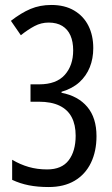

<svg xmlns="http://www.w3.org/2000/svg" viewBox="-20 -744 451 774"><path d="M176 10Q132 10 96.5 3Q61 -4 29 -19V-100Q61 -81 95.5 -71Q130 -61 170 -61Q229 -61 257 -98Q285 -135 285 -197Q285 -241 269 -271.5Q253 -302 220 -318Q187 -334 136 -334H103V-404H138Q207 -404 241 -442Q275 -480 275 -541Q275 -576 264 -601Q253 -626 231 -639.5Q209 -653 176 -653Q146 -653 119.5 -639Q93 -625 64 -602L24 -660Q65 -692 103 -708Q141 -724 187 -724Q241 -724 279 -701.5Q317 -679 336.5 -640Q356 -601 356 -550Q356 -508 342 -473Q328 -438 300 -412.5Q272 -387 228 -374V-370Q295 -357 332 -313Q369 -269 369 -195Q369 -134 346.5 -87.5Q324 -41 281 -15.5Q238 10 176 10Z"/></svg>

Font: Noto Sans Devanagari ExtraCondensed
Style: Regular
Weight: 400
Width: 2
Designer: Jelle Bosma - Monotype Design Team
Foundry: Monotype Imaging Inc.
Version: Version 2.006